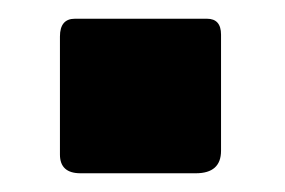

<svg xmlns="http://www.w3.org/2000/svg" viewBox="-20 -476 304 205"><path d="M216 -315Q216 -291 189 -291H66Q44 -291 44 -311V-437Q44 -456 60 -456H201Q216 -456 216 -439Z"/></svg>

Font: Libre Franklin ExtraBold
Style: Regular
Weight: 800
Designer: Pablo Impallari, Rodrigo Fuenzalida, Nhung Nguyen
Foundry: Impallari Type
Version: Version 3.000